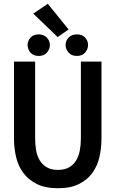

<svg xmlns="http://www.w3.org/2000/svg" viewBox="-20 -984 611 1016"><path d="M387 -802Q415 -802 430.5 -785Q446 -768 446 -746Q446 -724 430.5 -706Q415 -688 387 -688Q358 -688 342.5 -706Q327 -724 327 -746Q327 -768 343 -785Q359 -802 387 -802ZM233 -964 343 -828 285 -788 156 -912ZM185 -802Q212 -802 228 -785Q244 -768 244 -746Q244 -724 228.5 -706Q213 -688 185 -688Q156 -688 141 -706Q126 -724 126 -746Q126 -768 141.5 -785Q157 -802 185 -802ZM54 -658H166V-250Q166 -219 171 -189Q176 -159 190 -136Q204 -113 227 -99Q250 -85 287 -85Q323 -85 346.5 -99Q370 -113 383.5 -136Q397 -159 402.5 -188.5Q408 -218 408 -250V-658H517V-252Q517 -202 506.5 -154.5Q496 -107 469.5 -70Q443 -33 398.5 -10.5Q354 12 287 12Q219 12 174.5 -10.5Q130 -33 103 -69.5Q76 -106 65 -153.5Q54 -201 54 -252Z"/></svg>

Font: Codetta
Style: Bold
Weight: 700
Designer: Ulrich Proeller
Foundry: PROSA GmbH
Version: Version 2.00;September 29, 2018;FontCreator 11.5.0.2427 64-b